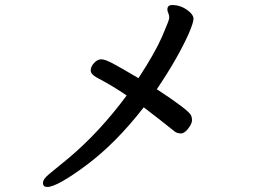

<svg xmlns="http://www.w3.org/2000/svg" viewBox="-20 -718 1040 764"><path d="M646 -680Q646 -698 665 -698Q703 -698 734 -671Q750 -657 750 -643Q750 -629 731 -584Q686 -484 604 -363Q726 -283 739 -261Q744 -252 744 -239Q744 -226 729 -206.5Q714 -187 700 -187Q686 -187 676 -194Q624 -236 552 -291Q441 -148 324 -61Q207 26 168 26Q151 26 151 10Q151 -6 177.5 -27Q204 -48 252 -88Q376 -192 484 -338Q429 -376 364 -410Q341 -423 341 -438Q341 -453 354.5 -467.5Q368 -482 383 -482Q398 -482 429 -465.5Q460 -449 531 -407Q597 -508 625 -572.5Q653 -637 653.5 -646.5Q654 -656 650 -665Q646 -674 646 -680Z"/></svg>

Font: LXGW ZhenKai
Style: Regular
Weight: 400
Designer: LXGW / Fontworks Inc.
Foundry: LXGW / Fontworks Inc.
Version: Version 0.800;June 8, 2025